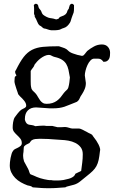

<svg xmlns="http://www.w3.org/2000/svg" viewBox="-20 -695 592 998"><path d="M149.9 278.8Q144.5 273.4 136.5 271.5Q128.4 269.5 123 268.6Q105.5 262.2 88.6 252.7Q71.8 243.2 59.1 230.2Q46.4 217.3 38.6 200.9Q30.8 184.6 30.8 164.6Q30.8 158.7 31.7 148.2Q32.7 137.7 34.9 126.2Q37.1 114.7 40.3 104.5Q43.5 94.2 47.9 89.4Q50.8 83.5 58.3 79.8Q65.9 76.2 73.7 72.3Q81.5 68.4 87.4 63Q93.3 57.6 93.3 48.8Q93.3 35.2 85.9 25.9Q78.6 16.6 69.6 8.3Q60.5 0 53.2 -9.3Q45.9 -18.6 45.9 -32.2Q45.9 -38.1 46.4 -45.2Q46.9 -52.2 48.1 -59.3Q49.3 -66.4 51.3 -73Q53.2 -79.6 56.2 -84.5Q59.1 -88.4 63.2 -94Q67.4 -99.6 72 -105.5Q76.7 -111.3 81.3 -116.2Q85.9 -121.1 89.8 -124Q94.7 -127.4 99.4 -129.4Q104 -131.3 107.7 -133.5Q111.3 -135.7 113.8 -138.4Q116.2 -141.1 116.2 -146Q116.2 -152.8 113.3 -159.2Q110.4 -165.5 105.7 -171.4Q101.1 -177.2 95.5 -183.1Q89.8 -189 84 -194.3L80.1 -198.7Q76.7 -202.6 76.2 -203.6Q75.7 -204.6 74.7 -204.6Q75.2 -205.1 72 -213.6Q68.8 -222.2 65.2 -233.4Q61.5 -244.6 58.3 -255.6Q55.2 -266.6 55.2 -272L56.2 -288.1Q56.2 -295.9 59.6 -297.6Q63 -299.3 65.4 -302.2Q64.5 -306.2 61.5 -310.3Q58.6 -314.5 58.6 -323.7Q58.6 -324.2 60.3 -327.1Q62 -330.1 63 -331.1Q84 -374 103 -398.7Q122.1 -423.3 146.2 -435.8Q170.4 -448.2 203.1 -451.4Q235.8 -454.6 284.2 -454.6H286.1Q295.9 -450.7 306.6 -447.8Q317.4 -444.8 326.7 -438.5L339.4 -427.2Q347.7 -420.9 358.9 -417.2Q370.1 -413.6 382.3 -409.7L398.9 -406.2Q401.9 -404.8 405.8 -404.8H406.7Q411.1 -404.8 414.6 -407.7Q418 -410.6 421.1 -414.6Q424.3 -418.5 427.5 -422.9Q430.7 -427.2 433.6 -430.2Q449.7 -443.4 468.8 -453.6Q487.8 -463.9 509.8 -463.9Q529.8 -463.9 541 -451.2Q552.2 -438.5 552.2 -420.9Q552.2 -414.1 551.5 -405.8Q550.8 -397.5 547.6 -390.4Q544.4 -383.3 537.4 -378.4Q530.3 -373.5 518.1 -373.5Q509.8 -384.3 503.4 -387.2Q497.1 -390.1 488.8 -390.1H469.2Q459 -390.1 450 -380.4Q440.9 -370.6 434.6 -356.7Q428.2 -342.8 424.6 -328.1Q420.9 -313.5 420.9 -303.2L426.3 -263.7Q426.3 -246.6 420.2 -231.9Q414.1 -217.3 405.8 -204.6Q398.4 -194.8 393.8 -183.3Q389.2 -171.9 378.9 -165.5L370.6 -162.1Q352.1 -155.3 339.4 -149.7Q326.7 -144 314.5 -140.1Q302.2 -136.2 287.8 -134Q273.4 -131.8 251.5 -131.8H238.8L167.5 -136.7Q140.1 -136.7 124.8 -121.1Q109.4 -105.5 109.4 -77.6V-71.8Q113.3 -58.6 118.7 -53.5Q124 -48.3 130.9 -46.9Q137.7 -45.4 145.8 -44.7Q153.8 -43.9 163.6 -39.1Q173.3 -40 183.6 -41Q193.8 -42 204.1 -42Q207.5 -42 211.7 -41.7Q215.8 -41.5 220.2 -40.5H251.5L279.3 -33.7H293.5Q301.8 -33.7 305.4 -34.2Q309.1 -34.7 314.5 -34.7Q316.9 -34.7 319.8 -34.7Q322.8 -34.7 328.1 -33.7Q334.5 -32.7 340.8 -30.3Q347.2 -27.8 355.5 -26.9H389.2Q394.5 -26.9 400.1 -24.7Q405.8 -22.5 411.1 -19.8Q416.5 -17.1 421.1 -14.4Q425.8 -11.7 428.7 -10.7Q435.1 -6.3 440.7 -3.9Q446.3 -1.5 450.7 0.7Q455.1 2.9 458 5.1Q460.9 7.3 461.9 10.7Q464.4 14.6 469.7 21.2Q475.1 27.8 481 36.6Q486.8 45.4 492.4 56.4Q498 67.4 500.5 79.6Q500.5 83.5 500.5 85.7Q500.5 87.9 499.5 91.3Q496.6 118.7 492.7 136.5Q488.8 154.3 481.4 168Q474.1 181.6 461.9 193.6Q449.7 205.6 429.7 221.2Q414.1 233.4 398.4 246.6Q382.8 259.8 364.7 265.1L329.1 274.4Q327.6 274.4 324.2 276.1Q320.8 277.8 319.8 278.8Q305.2 279.8 294.7 280.5Q284.2 281.2 274.7 282Q265.1 282.7 255.1 283Q245.1 283.2 231.9 283.2Q220.7 283.2 211.2 283Q201.7 282.7 192.4 282Q183.1 281.2 173.1 280.5Q163.1 279.8 149.9 278.8ZM102.1 94.7Q101.1 100.1 100.6 104.7Q100.1 109.4 100.1 114.7Q100.1 121.6 101.3 128.4Q102.5 135.3 105 143.6Q105 144 107.7 148.9Q110.4 153.8 114 160.4Q117.7 167 120.8 173.1Q124 179.2 125.5 181.6Q127.9 185.5 129.4 190.2Q130.9 194.8 132.3 199.2Q133.8 203.6 135.3 206.8Q136.7 210 139.6 211.4Q146.5 213.9 156.2 218Q166 222.2 170.9 224.6Q178.7 228 189 231.2Q199.2 234.4 209.5 236.6Q219.7 238.8 228.3 240.2Q236.8 241.7 241.2 241.7Q242.7 241.7 243.2 241.2Q243.7 241.2 243.7 240.7Q251.5 242.7 259 242.9Q266.6 243.2 273.4 243.2Q283.2 243.2 292 242.7Q300.8 242.2 309.6 240.7Q318.8 238.3 328.6 236.3Q338.4 234.4 346.9 231Q355.5 227.5 362.1 222.4Q368.7 217.3 372.1 208L401.9 193.4Q404.8 170.4 407.5 150.1Q410.2 129.9 410.2 106.4Q410.2 84.5 399.2 70.3Q388.2 56.2 371.6 47.9Q355 39.6 335.4 36.1Q315.9 32.7 298.8 32.2Q275.4 31.2 253.4 29.1Q231.4 26.9 209 26.9Q205.1 26.9 198.5 26.6Q191.9 26.4 185.5 26.4Q173.3 26.4 162.6 27.8Q151.9 29.3 144 34.7Q141.6 37.1 137.7 42Q133.8 46.9 133.3 48.3Q129.9 50.8 124.8 52.7Q119.6 54.7 115 57.6Q110.4 60.5 106.9 64.2Q103.5 67.9 103.5 72.8ZM144 -232.9Q147 -227.5 149.2 -224.9Q151.4 -222.2 154.1 -220Q156.7 -217.8 159.7 -214.8Q162.6 -211.9 167 -207Q172.9 -199.2 177.7 -190.2Q182.6 -181.2 188.5 -173.3Q194.3 -165.5 202.1 -160.4Q210 -155.3 221.7 -155.3Q238.8 -155.3 252 -159.4Q265.1 -163.6 275.6 -171.1Q286.1 -178.7 294.9 -189.2Q303.7 -199.7 312 -211.9Q318.8 -220.2 326.4 -226.8Q334 -233.4 335.9 -243.2Q338.9 -253.4 340.6 -267.3Q342.3 -281.2 343.3 -292.5Q339.8 -314.9 335.9 -332.3Q332 -349.6 324.2 -362.5Q316.4 -375.5 302.2 -384.5Q288.1 -393.6 264.2 -398.9Q255.9 -400.9 248.5 -405.3Q241.2 -409.7 234.4 -409.7Q223.6 -409.7 212.4 -404.5Q201.2 -399.4 191.2 -391.8Q181.2 -384.3 173.1 -375.5Q165 -366.7 160.2 -359.9Q156.7 -349.1 150.9 -342.5Q145 -335.9 139.6 -326.2V-272.9Q139.6 -262.7 140.1 -253.7Q140.6 -244.6 144 -232.9ZM253.4 -537.6Q249.5 -537.6 245.6 -537.8Q241.7 -538.1 238.3 -539.1Q238.3 -539.1 234.9 -540Q231.4 -541 227.8 -542.2Q224.1 -543.5 221.2 -544.4Q218.3 -545.4 218.3 -545.4L211.9 -546.4Q205.1 -547.4 200.9 -552Q196.8 -556.6 193.4 -558.6L185.5 -563Q180.7 -567.4 177.7 -573Q174.8 -578.6 172.4 -584.5Q169.9 -590.3 167.2 -596.4Q164.6 -602.5 160.6 -607.9L160.2 -615.2L157.7 -620.1Q156.7 -623 156.7 -626.5L157.2 -632.3V-650.9Q157.2 -654.8 156.7 -659.7Q156.2 -664.6 155.8 -668.5Q160.2 -675.3 166.5 -675.3Q173.3 -675.3 177.7 -668.5Q178.7 -662.1 180.7 -656.7Q182.6 -651.4 187.7 -646Q192.9 -640.6 194.8 -635.3L195.3 -633.8L195.8 -632.3Q197.3 -628.4 199.2 -624.8Q201.2 -621.1 205.1 -617.7Q211.9 -612.3 221.7 -607.4Q231.4 -602.5 239.7 -601.1Q245.6 -600.1 250 -599.6Q254.4 -599.1 259.8 -597.7Q263.7 -596.7 266.4 -595.5Q269 -594.2 272.5 -594.2Q275.9 -594.2 277.3 -595.2Q281.2 -597.2 282.7 -597.7Q284.2 -598.1 285.2 -598.1L286.1 -600.1Q286.6 -601.1 287.1 -602.5L292.5 -606.9L313 -615.2L315.4 -617.2L321.8 -621.6Q323.2 -623 323.2 -624L324.7 -625.5Q327.6 -628.4 329.3 -635.3Q331.1 -642.1 335.4 -647L337.4 -648.9L337.9 -652.8L342.8 -668.5Q347.2 -675.3 353.5 -675.3Q357.4 -675.3 359.9 -673.1Q362.3 -670.9 364.7 -668.5V-652.3Q364.7 -647 364.3 -640.6Q363.8 -634.3 362.8 -629.9Q360.4 -622.6 356.9 -614.5Q353.5 -606.4 352.1 -601.1Q349.6 -593.8 348.1 -587.9Q346.7 -582 343.3 -576.7Q336.9 -566.4 329.1 -559.3Q321.3 -552.2 311 -549.3Q302.2 -546.9 296.1 -543.2Q290 -539.6 278.3 -538.6Q273.4 -538.1 268.6 -537.8Q263.7 -537.6 259.8 -537.6Z"/></svg>

Font: IM FELL English
Style: Regular
Weight: 400
Designer: Igino Marini
Foundry: Igino Marini
Version: 3.00